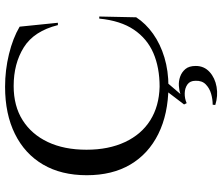

<svg xmlns="http://www.w3.org/2000/svg" viewBox="-78 -576 855 738"><g transform="rotate(-90 349.0 -206.5)"><path d="M655 -252 652 -110Q628 -73 588.5 -45Q549 -17 497.5 -1.5Q446 14 385 14Q280 13 203.5 -25Q127 -63 86 -132.5Q45 -202 45 -300Q45 -398 86 -468Q127 -538 203.5 -576Q280 -614 385 -614Q449 -614 510.5 -599Q572 -584 616 -558L631 -411H622Q599 -503 536.5 -542Q474 -581 388 -581Q311 -581 256.5 -546.5Q202 -512 172.5 -449.5Q143 -387 143 -301Q143 -216 172.5 -153Q202 -90 256 -56Q310 -22 385 -20Q459 -20 514.5 -44Q570 -68 604.5 -119Q639 -170 647 -252ZM365 11H399L357 60Q371 55 389 54Q407 53 424 59Q441 65 453 79Q465 93 465 119Q465 151 442 172Q419 193 384.5 199Q350 205 315 194L316 184Q337 184 358 178Q379 172 394 157.5Q409 143 408 118Q408 97 394 87Q380 77 360 76.5Q340 76 322 84Q322 84 319.5 79Q317 74 317 74Z"/></g></svg>

Font: Cinzel Eorzea
Style: Regular
Weight: 500
Designer: Natanael Gama
Version: Version 2.000